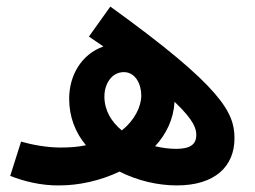

<svg xmlns="http://www.w3.org/2000/svg" viewBox="-20 -555 774 583"><path d="M161 8C219 8 284 -6 343 -34C398 -6 460 8 517 8C633 8 692 -50 692 -135C692 -213 655 -290 315 -535L250 -444C265 -434 280 -423 294 -414C227 -390 190 -326 190 -255C190 -200 209 -152 241 -114C218 -109 193 -107 164 -107C118 -107 72 -117 44 -125L11 -21C51 -5 105 9 161 8ZM297 -262C297 -300 319 -336 356 -336C391 -336 409 -300 409 -265C409 -231 388 -189 350 -159C318 -185 297 -220 297 -262ZM576 -145C576 -117 558 -103 515 -103C494 -103 472 -106 451 -111C485 -148 507 -193 510 -246C571 -188 576 -163 576 -145Z"/></svg>

Font: Noto Sans Arabic UI Semi
Style: Regular
Weight: 600
Designer: Nadine Chahine - Monotype Design Team
Foundry: Monotype Imaging Inc.
Version: Version 1.900